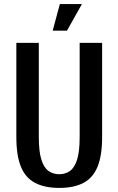

<svg xmlns="http://www.w3.org/2000/svg" viewBox="-20 -910 580 940"><path d="M270 10Q199 10 152 -14.5Q105 -39 82.5 -93.5Q60 -148 60 -240V-700H170V-240Q170 -168 182.5 -128.5Q195 -89 217.5 -73Q240 -57 270 -57Q300 -57 322.5 -73Q345 -89 357.5 -128.5Q370 -168 370 -240V-700H480V-240Q480 -148 457.5 -93.5Q435 -39 388.5 -14.5Q342 10 270 10ZM238 -760 273 -890H381L308 -760Z"/></svg>

Font: Cuprum SemiBold
Style: Regular
Weight: 600
Designer: Jovanny Lemonad
Foundry: Jovanny Lemonad
Version: Version 3.000